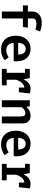

<svg xmlns="http://www.w3.org/2000/svg" viewBox="1431 -2245 830 3732"><g transform="rotate(90 1846.0 -379.0)"><path d="M419.5 -774.4Q473.8 -774.4 515.6 -765.6Q557.4 -756.9 592.3 -742.1L553.3 -650.8Q526.2 -662.1 496.4 -667.2Q466.7 -672.3 436.9 -672.3Q386.2 -672.3 362.6 -653.1Q339 -633.8 339 -591.8V-506.2H518.5L503.6 -409.2H339V0H204.1V-409.2H84.6V-506.2H204.1V-594.9Q204.1 -673.3 261.3 -723.8Q318.5 -774.4 419.5 -774.4Z M813.3 -230.3Q819.5 -153.8 858.5 -120Q897.4 -86.2 953.3 -86.2Q992.3 -86.2 1026.7 -98.5Q1061 -110.8 1094.4 -132.8L1150.8 -55.4Q1112.8 -23.6 1060.3 -4.1Q1007.7 15.4 944.6 15.4Q856.4 15.4 796.2 -21Q735.9 -57.4 705.1 -122.1Q674.4 -186.7 674.4 -270.8Q674.4 -351.8 704.4 -416.9Q734.4 -482.1 791.5 -520.3Q848.7 -558.5 929.2 -558.5Q1041 -558.5 1106.7 -485.6Q1172.3 -412.8 1172.3 -284.1Q1172.3 -254.4 1169.7 -230.3ZM929.7 -463.1Q880.5 -463.1 849 -427.7Q817.4 -392.3 811.8 -316.9H1040.5Q1039.5 -385.6 1012.3 -424.4Q985.1 -463.1 929.7 -463.1Z M1318.5 0V-93.8H1394.9V-449.7H1318.5V-543.1H1497.9L1523.1 -418.5Q1552.8 -487.2 1597.9 -522.6Q1643.1 -557.9 1711.3 -557.9Q1737.4 -557.9 1757.4 -553.8Q1777.4 -549.7 1796.4 -543.1L1772.3 -331.3H1682.1V-437.4Q1629.2 -432.8 1590.8 -389.5Q1552.3 -346.2 1530.3 -275.4V-93.8H1638.5V0Z M1928.7 0V-543.1H2046.7L2056.4 -475.9Q2126.7 -558.5 2228.7 -558.5Q2301.5 -558.5 2340.3 -516.2Q2379 -473.8 2379 -397.4V0H2243.6V-344.6Q2243.6 -406.2 2231 -431.8Q2218.5 -457.4 2177.4 -457.4Q2144.1 -457.4 2115.4 -436.4Q2086.7 -415.4 2064.1 -385.1V0Z M2659.5 -230.3Q2665.6 -153.8 2704.6 -120Q2743.6 -86.2 2799.5 -86.2Q2838.5 -86.2 2872.8 -98.5Q2907.2 -110.8 2940.5 -132.8L2996.9 -55.4Q2959 -23.6 2906.4 -4.1Q2853.8 15.4 2790.8 15.4Q2702.6 15.4 2642.3 -21Q2582.1 -57.4 2551.3 -122.1Q2520.5 -186.7 2520.5 -270.8Q2520.5 -351.8 2550.5 -416.9Q2580.5 -482.1 2637.7 -520.3Q2694.9 -558.5 2775.4 -558.5Q2887.2 -558.5 2952.8 -485.6Q3018.5 -412.8 3018.5 -284.1Q3018.5 -254.4 3015.9 -230.3ZM2775.9 -463.1Q2726.7 -463.1 2695.1 -427.7Q2663.6 -392.3 2657.9 -316.9H2886.7Q2885.6 -385.6 2858.5 -424.4Q2831.3 -463.1 2775.9 -463.1Z M3164.6 0V-93.8H3241V-449.7H3164.6V-543.1H3344.1L3369.2 -418.5Q3399 -487.2 3444.1 -522.6Q3489.2 -557.9 3557.4 -557.9Q3583.6 -557.9 3603.6 -553.8Q3623.6 -549.7 3642.6 -543.1L3618.5 -331.3H3528.2V-437.4Q3475.4 -432.8 3436.9 -389.5Q3398.5 -346.2 3376.4 -275.4V-93.8H3484.6V0Z"/></g></svg>

Font: Fira Code SemiBold
Style: Regular
Weight: 600
Designer: Carrois Corporate, Edenspiekermann AG, Nikita Prokopov
Foundry: Carrois Corporate, Edenspiekermann AG, Nikita Prokopov
Version: Version 6.002